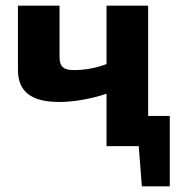

<svg xmlns="http://www.w3.org/2000/svg" viewBox="-20 -513 640 674"><path d="M576 -106H500V-493H354V-288C310 -272 275 -267 239 -267C203 -267 189 -279 189 -314V-493H43V-268C43 -191 90 -155 189 -155C235 -155 298 -165 354 -184V0H467L478 141H576Z"/></svg>

Font: SnT
Style: Bold
Weight: 700
Designer: Natanael Gama
Version: Version 1.001;PS 001.001;hotconv 1.0.70;makeotf.lib2.5.58329